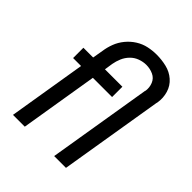

<svg xmlns="http://www.w3.org/2000/svg" viewBox="-207 -866 989 989"><g transform="rotate(45 288.0 -371.5)"><path d="M54 0H140L210 -426H350V-501H223L230 -547Q234 -570 243.5 -592.5Q253 -615 270.5 -633Q288 -651 311.5 -659.5Q335 -668 358 -668Q385 -668 409 -657Q433 -646 443 -621.5Q453 -597 449 -570H448L354 0H440L533 -564Q534 -568 535 -572Q541 -609 530.5 -644Q520 -679 493 -702.5Q466 -726 430.5 -734.5Q395 -743 358 -743Q328 -743 298 -736.5Q268 -730 241 -713Q214 -696 193.5 -671Q173 -646 162 -617Q151 -588 147 -559L137 -501H66V-426H124Z"/></g></svg>

Font: Iosevka Sparkle Oblique
Style: Regular
Weight: 400
Italic angle: -9°
Designer: Belleve Invis
Foundry: Belleve Invis
Version: Version 4.5.0; ttfautohint (v1.8.3)